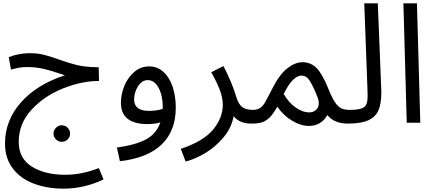

<svg xmlns="http://www.w3.org/2000/svg" viewBox="-20 -734 2598 1148"><path d="M599 339Q483 394 360 394Q263 394 183.5 364.5Q104 335 57 274Q10 213 10 124Q10 -14 105 -121.5Q200 -229 368 -284L340 -293Q285 -312 240 -322.5Q195 -333 141 -333Q115 -333 95.5 -329.5Q76 -326 46 -318L32 -392Q58 -403 91 -409.5Q124 -416 156 -416Q204 -416 240.5 -407Q277 -398 330 -379Q390 -357 440 -345Q490 -333 561 -332H570L572 -250Q470 -250 357.5 -205.5Q245 -161 168.5 -78Q92 5 92 114Q92 213 170 262Q248 311 370 311Q469 311 571 271ZM300 65Q300 45 314.5 30Q329 15 350 15Q370 15 384.5 30Q399 45 399 65Q399 85 384.5 99.5Q370 114 350 114Q329 114 314.5 99.5Q300 85 300 65Z M1031 -91Q1031 49 946.5 130Q862 211 697 230L679 148Q786 134 850 101Q914 68 939 -2Q905 8 862 8Q784 8 743.5 -23.5Q703 -55 703 -119Q703 -171 724 -221.5Q745 -272 783.5 -304.5Q822 -337 871 -337Q922 -337 958.5 -303Q995 -269 1013 -212.5Q1031 -156 1031 -91ZM953 -83V-97Q953 -162 928.5 -208.5Q904 -255 863 -255Q829 -255 805.5 -218.5Q782 -182 782 -139Q782 -71 871 -71Q916 -71 953 -83Z M1532 -38Q1532 -21 1517.5 -8Q1503 5 1482 5Q1413 5 1377 -39Q1364 31 1316 88Q1268 145 1206.5 181.5Q1145 218 1090 232L1061 156Q1196 111 1254 41Q1312 -29 1312 -107Q1312 -151 1293 -199.5Q1274 -248 1243 -302L1316 -339Q1366 -244 1394 -151Q1407 -109 1429.5 -93Q1452 -77 1492 -77Q1512 -77 1522 -66Q1532 -55 1532 -38Z M2110 -38Q2110 -21 2095.5 -8Q2081 5 2060 5Q1979 5 1937 -46Q1919 -13 1890.5 3Q1862 19 1828 19Q1778 19 1726 -12.5Q1674 -44 1638 -96Q1613 -51 1590 -29.5Q1567 -8 1543 -1.5Q1519 5 1482 5L1492 -77Q1519 -77 1535.5 -88.5Q1552 -100 1564.5 -121.5Q1577 -143 1608 -204Q1652 -291 1699 -326.5Q1746 -362 1788 -362Q1838 -362 1872.5 -327.5Q1907 -293 1943 -204Q1965 -149 1983.5 -122Q2002 -95 2021.5 -86Q2041 -77 2070 -77Q2090 -77 2100 -66Q2110 -55 2110 -38ZM1886 -117Q1886 -135 1877 -157Q1852 -219 1832.5 -250.5Q1813 -282 1783 -282Q1759 -282 1732.5 -257Q1706 -232 1676 -172Q1708 -118 1749.5 -90Q1791 -62 1827 -62Q1853 -62 1869.5 -76.5Q1886 -91 1886 -117Z M2069 -77Q2116 -77 2139 -84.5Q2162 -92 2170 -109Q2178 -126 2178 -161Q2178 -188 2177 -205L2158 -714H2239L2259 -214L2260 -180Q2260 -116 2243.5 -76Q2227 -36 2183.5 -15.5Q2140 5 2060 5Z M2392 -714H2473L2493 0H2412Z"/></svg>

Font: Noto Sans Arabic
Style: Regular
Weight: 400
Designer: Nadine Chahine
Foundry: Monotype Imaging Inc.
Version: Version 1.001